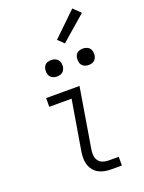

<svg xmlns="http://www.w3.org/2000/svg" viewBox="-178 -1059 855 1140"><g transform="rotate(-20 250.0 -488.5)"><path d="M322 0Q301 0 280.5 -3.5Q260 -7 242 -16.5Q224 -26 211.5 -41.5Q199 -57 192.5 -76Q186 -95 186 -116.5Q186 -138 189 -159L242 -475H101V-530H312L249 -150Q246 -132 248 -113.5Q250 -95 260 -81Q270 -67 287 -61Q304 -55 322 -55H387V0ZM406 -628Q394 -628 382.5 -632.5Q371 -637 364 -646Q357 -655 355 -667.5Q353 -680 355 -693Q356 -701 360.5 -709.5Q365 -718 372.5 -723Q380 -728 389 -730Q398 -732 406 -732Q419 -732 430.5 -727.5Q442 -723 449 -714Q456 -705 458 -692.5Q460 -680 458 -667Q456 -659 451.5 -650.5Q447 -642 439.5 -637Q432 -632 423.5 -630Q415 -628 406 -628ZM206 -628Q194 -628 182.5 -632.5Q171 -637 164 -646Q157 -655 155 -667.5Q153 -680 155 -693Q156 -701 160.5 -709.5Q165 -718 172.5 -723Q180 -728 189 -730Q198 -732 206 -732Q219 -732 230.5 -727.5Q242 -723 249 -714Q256 -705 258 -692.5Q260 -680 258 -667Q256 -659 251.5 -650.5Q247 -642 239.5 -637Q232 -632 223.5 -630Q215 -628 206 -628ZM317 -797 280 -833 429 -977 474 -933Z"/></g></svg>

Font: Iosevka Curly Slab LtObl
Style: Regular
Weight: 300
Italic angle: -9°
Monospace: yes
Designer: Belleve Invis
Foundry: Belleve Invis
Version: Version 11.0.0; ttfautohint (v1.8.3)